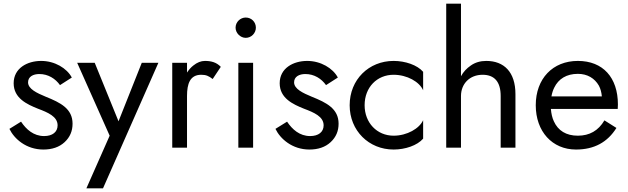

<svg xmlns="http://www.w3.org/2000/svg" viewBox="-20 -800 3402 1040"><path d="M94 -141 31 -102C57 -48 122 10 215 10C262 10 301 -3 330 -30C359 -57 373 -90 373 -130C373 -211 308 -244 228 -276C180 -296 132 -318 132 -354C132 -385 160 -399 193 -399C241 -399 280 -374 305 -339L369 -380C342 -431 276 -470 203 -470C128 -470 54 -431 54 -349C54 -268 126 -235 186 -211C239 -191 292 -169 292 -121C292 -85 264 -63 219 -63C162 -63 122 -99 94 -141Z M838 -460H748L622 -143L493 -460H398L574 -65L448 220H538Z M993 -460H913V0H993V-280C993 -346 1009 -395 1070 -395C1097 -395 1111 -388 1132 -372L1176 -438C1152 -463 1123 -470 1090 -470C1069 -470 1048 -462 1027 -445C1014 -435 1003 -422 993 -407Z M1256 -650C1256 -621 1282 -595 1311 -595C1342 -595 1366 -621 1366 -650C1366 -681 1342 -705 1311 -705C1282 -705 1256 -681 1256 -650ZM1271 -460V0H1351V-460Z M1535 -141 1472 -102C1498 -48 1563 10 1656 10C1703 10 1742 -3 1771 -30C1800 -57 1814 -90 1814 -130C1814 -211 1749 -244 1669 -276C1621 -296 1573 -318 1573 -354C1573 -385 1601 -399 1634 -399C1682 -399 1721 -374 1746 -339L1810 -380C1783 -431 1717 -470 1644 -470C1569 -470 1495 -431 1495 -349C1495 -268 1567 -235 1627 -211C1680 -191 1733 -169 1733 -121C1733 -85 1705 -63 1660 -63C1603 -63 1563 -99 1535 -141Z M1955 -230C1955 -327 2022 -395 2112 -395C2185 -395 2252 -357 2272 -311V-411C2240 -448 2175 -470 2112 -470C1978 -470 1874 -369 1874 -230C1874 -92 1978 10 2112 10C2175 10 2240 -12 2272 -49V-149C2252 -104 2185 -65 2112 -65C2022 -65 1955 -135 1955 -230Z M2477 -780H2397V0H2477V-280C2477 -346 2524 -395 2594 -395C2659 -395 2692 -356 2692 -280V0H2772V-290C2772 -410 2710 -470 2614 -470C2582 -470 2554 -462 2530 -445C2508 -430 2490 -411 2477 -387Z M3100 10C3199 10 3271 -30 3319 -107L3254 -148C3221 -92 3173 -65 3110 -65C3047 -65 3003 -92 2980 -143C2971 -162 2966 -185 2964 -210H3326C3326 -213 3327 -225 3327 -234C3327 -380 3246 -470 3110 -470C2974 -470 2882 -374 2882 -230C2882 -88 2971 10 3100 10ZM2967 -278C2970 -295 2975 -311 2982 -325C3005 -373 3049 -400 3110 -400C3162 -400 3201 -376 3224 -336C3233 -319 3238 -300 3240 -278Z"/></svg>

Font: Jost
Style: Regular
Weight: 400
Version: Version 3.710